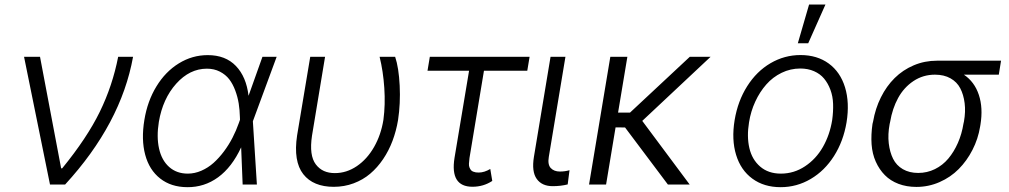

<svg xmlns="http://www.w3.org/2000/svg" viewBox="-20 -788 4309 820"><path d="M193.5 0 82.7 -545.5H150.9L241.1 -69.2H245.7Q351.9 -199.2 406.2 -310.5Q460.6 -421.9 484.7 -545.5H548.3Q496.8 -259.9 258.2 0Z M779.5 11.4Q710.6 11 664.1 -25.6Q617.5 -62.1 600.1 -127.1Q582.7 -192.1 596.6 -275.9Q609.7 -356.2 648.1 -419Q686.4 -481.9 743.6 -517.2Q800.8 -552.6 867.2 -552.6Q943.2 -552.6 987.6 -506.2Q1032 -459.9 1041.5 -378.9L1100.9 -545.5H1161.6L1060.4 -271.3L1060 -269.5L1077.1 0H1016.3L1009.9 -158.7Q970.5 -73.9 911.6 -30.9Q852.6 12.1 779.5 11.4ZM1005 -276.6 1004.6 -287.3Q1003.9 -317.8 999.5 -345.9Q995 -373.9 984.7 -401.6Q974.4 -429.3 959 -449.4Q943.5 -469.5 919 -482.1Q894.5 -494.7 863.6 -494.7Q790.1 -494.7 732.6 -430.6Q675.1 -366.5 658.4 -267.4Q648.1 -203.5 659.3 -153.4Q670.5 -103.3 702.4 -74.9Q734.4 -46.5 782 -46.5Q811.4 -46.5 840 -58.9Q868.6 -71.4 892 -92.3Q915.5 -113.3 936.4 -141.3Q957.4 -169.4 973 -199.8Q988.6 -230.1 1000 -262.4Z M1305 -545.5H1368.3L1312.5 -208.5Q1306.1 -165.8 1310.2 -135.5Q1314.3 -105.1 1328.8 -85.9Q1343.4 -66.8 1363.6 -57.7Q1383.9 -48.7 1410.2 -48.7Q1460.2 -48.7 1504.1 -78.5Q1547.9 -108.3 1577.6 -160.2Q1607.2 -212 1617.5 -276.3Q1626.1 -340.9 1621.3 -412.5Q1616.5 -484 1601.2 -545.5H1667.6Q1683.2 -498.9 1687 -422.4Q1690.7 -345.9 1680 -275.2Q1672.2 -228.7 1656.4 -186.6Q1640.6 -144.5 1616.3 -108.5Q1592 -72.4 1561.1 -46.2Q1530.2 -19.9 1490.2 -5Q1450.3 9.9 1405.2 9.9Q1361.9 9.9 1329.2 -3.6Q1296.5 -17 1275.2 -44.2Q1253.9 -71.4 1247.2 -112.7Q1240.4 -154.1 1248.9 -209.9Z M2241.8 -545.5 2231.9 -485.8H2046.9L1985.1 -113.3Q1983.3 -99.1 1982.8 -89.1Q1982.2 -79.2 1985.3 -72.3Q1988.3 -65.3 1991.7 -61.3Q1995 -57.2 2001.1 -54.9Q2007.1 -52.6 2012.4 -51.8Q2017.8 -51.1 2024.9 -51.1Q2048.3 -51.1 2073.9 -66.4L2082.4 -15.3Q2044.7 9.6 1997.9 9.6Q1901.3 9.6 1921.2 -114L1983.3 -485.8H1805.8L1815.7 -545.5Z M2331.3 -545.5H2394.9L2323.9 -118.3Q2318.2 -85.2 2332.2 -70.3Q2346.2 -55.4 2371.1 -55.4Q2393.1 -55.4 2412.3 -61.1L2404.5 -0.4Q2374.6 7.1 2340.6 7.1Q2294.4 7.1 2272.2 -24Q2250 -55 2260.3 -118.3Z M2659.4 -545.5 2619.7 -307.2H2670.8L2926.1 -545.5H3014.9L2723 -271.7L2925.4 0H2832.4L2649.5 -243.6L2609 -244L2568.5 0H2495.7L2586.6 -545.5Z M3313.9 11.4Q3242.9 11.4 3193.4 -24.9Q3143.8 -61.1 3123.8 -126.4Q3103.7 -191.8 3117.5 -275.2Q3131 -356.5 3171.2 -419.9Q3211.3 -483.3 3270.8 -518.1Q3330.3 -552.9 3398.8 -552.9Q3469.8 -552.9 3519.4 -516.7Q3568.9 -480.5 3589 -415Q3609 -349.4 3595.5 -265.6Q3582 -184.7 3541.9 -121.6Q3501.8 -58.6 3442.3 -23.6Q3382.8 11.4 3313.9 11.4ZM3315 -46.5Q3371.1 -46.5 3418.1 -77.8Q3465.2 -109 3494.5 -160.3Q3523.8 -211.6 3534.1 -275.2Q3539.1 -311.4 3538 -344.1Q3536.9 -376.8 3526.6 -404.5Q3516.3 -432.2 3499.5 -452.4Q3482.6 -472.7 3456.5 -484Q3430.4 -495.4 3398.1 -495.4Q3355.8 -495.4 3318.2 -477.1Q3280.5 -458.8 3252.7 -427.2Q3224.8 -395.6 3205.6 -354Q3186.4 -312.5 3179 -265.6Q3169 -204.9 3180.4 -155.7Q3191.8 -106.5 3226.6 -76.5Q3261.4 -46.5 3315 -46.5ZM3387.4 -603.3 3435.4 -768.5H3505.3L3431.8 -603.3Z M3706.3 -258.9 3708.8 -268.8Q3718.4 -324.6 3742.2 -372.3Q3766 -420.1 3801 -454.7Q3835.9 -489.3 3882.5 -509.1Q3929 -528.8 3981.9 -528.8H4255.3L4245.7 -469.1H4096.6Q4142 -438.6 4160.5 -382.8Q4179 -327.1 4167.3 -255.3L4165.8 -246.8Q4157.3 -194.6 4133.3 -147.9Q4109.4 -101.2 4074.6 -66.1Q4039.8 -30.9 3992.7 -10.3Q3945.7 10.3 3893.8 10.3Q3851.9 10.3 3817.3 -2.8Q3782.7 -16 3759.1 -40Q3735.4 -63.9 3720.3 -97.5Q3705.3 -131 3702.4 -171.7Q3699.6 -212.4 3706.3 -258.9ZM3781.6 -267.4 3779.5 -258.2Q3771.3 -214.1 3775.7 -176.1Q3780.2 -138.1 3794.2 -109.9Q3808.2 -81.7 3835.9 -65.5Q3863.6 -49.4 3901.6 -49.4Q3939.6 -49.4 3972.8 -65.7Q4006 -82 4030.2 -110.8Q4054.3 -139.6 4071 -177.6Q4087.7 -215.6 4094.8 -259.9L4096.9 -269.2Q4104.4 -311.1 4099.8 -347.5Q4095.2 -383.9 4081.1 -410.9Q4067.1 -437.9 4039.4 -453.5Q4011.7 -469.1 3973 -469.1Q3922.2 -469.1 3881.2 -441.8Q3840.2 -414.4 3815.7 -369.5Q3791.2 -324.6 3781.6 -267.4Z"/></svg>

Font: Karasuma Gothic
Style: Light Italic
Weight: 300
Italic angle: 9.39998°
Designer: Rasmus Andersson / Ryoko Nishizuka
Foundry: rsms
Version: Version 1.00